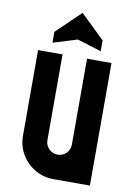

<svg xmlns="http://www.w3.org/2000/svg" viewBox="-99 -980 737 1043"><g transform="rotate(10 270.0 -458.5)"><path d="M270 0Q228 0 191 -16Q154 -32 126.5 -59.5Q99 -87 83 -123.5Q67 -160 67 -202V-676H202V-202Q202 -175 222 -155Q242 -135 270 -135Q298 -135 317.5 -155Q337 -175 337 -202V-676H472V0ZM403 -789V-729L270 -770L137 -729V-789L270 -917Z"/></g></svg>

Font: Transit CAT
Style: Regular
Weight: 400
Designer: Peter Wiegel
Foundry: Peter Wiegel
Version: 1.000